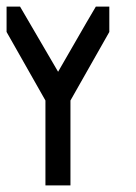

<svg xmlns="http://www.w3.org/2000/svg" viewBox="-20 -564 414 584"><path d="M118.2 0V-258.3L0 -466.8V-543.9H41L156.7 -345.7Q270.5 -543.5 271.5 -543.9H312.5V-466.8L194.3 -258.3V0Z"/></svg>

Font: Gasq
Style: Regular
Weight: 400
Designer: Husham Jawad
Version: Version 1.00;December 29, 2020;FontCreator 13.0.0.2683 32-bi